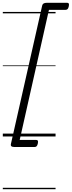

<svg xmlns="http://www.w3.org/2000/svg" viewBox="-20 -970 510 1365"><path d="M469 -925Q466 -911 460.5 -905.5Q455 -900 446 -900H328L120 25H238Q246 25 249 30.5Q252 36 249 50Q246 64 240.5 69.5Q235 75 227 75H81Q54 75 57 56L280 -931Q284 -950 312 -950H458Q466 -950 469 -944.5Q472 -939 469 -925ZM0 365H375V375H0ZM0 -20H375V0H0ZM0 -505H375V-500H0ZM0 -885H375V-875H0Z"/></svg>

Font: Playwrite AT Guides
Style: Italic
Weight: 400
Italic angle: -13.0072°
Designer: Veronika Burian, José Scaglione
Foundry: TypeTogether
Version: Version 1.002